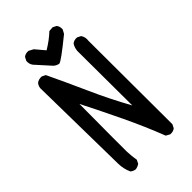

<svg xmlns="http://www.w3.org/2000/svg" viewBox="-248 -907 996 996"><g transform="rotate(-45 250.0 -409.0)"><path d="M127 5.9Q111.3 3.9 99.6 -5.9Q84 -39.1 83 -77.6Q82 -116.2 74.2 -642.6Q76.2 -658.2 85.9 -669.9Q101.6 -681.6 123 -679.7L142.6 -669.9Q193.4 -563.5 241.7 -455.1Q290 -346.7 348.6 -241.2L346.7 -642.6Q348.6 -666 360.4 -683.6Q374 -695.3 395.5 -693.4L415 -683.6Q428.7 -664.1 424.8 -638.7L426.8 -25.4L417 -5.9Q403.3 5.9 381.8 3.9L360.4 -7.8Q317.4 -118.2 266.1 -225.6Q214.8 -333 160.2 -440.4Q158.2 -126 159.2 -91.3Q160.2 -56.6 166 -25.4L156.2 -5.9Q142.6 3.9 127 5.9ZM234.4 -662.1Q218.8 -664.1 205.1 -675.8L132.8 -755.9Q121.1 -771.5 123 -793L132.8 -812.5Q146.5 -824.2 168 -822.3L193.4 -808.6L236.3 -757.8Q282.2 -785.2 317.4 -818.4L342.8 -820.3L362.3 -810.5Q374 -796.9 372.1 -775.4L360.4 -753.9Q250 -664.1 234.4 -662.1Z"/></g></svg>

Font: JasonHandwriting1
Style: Regular
Weight: 400
Version: Version 1.48.20